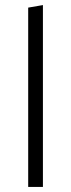

<svg xmlns="http://www.w3.org/2000/svg" viewBox="-20 -736 280 756"><path d="M91 0V-706L149 -716V0Z"/></svg>

Font: Ysabeau Office Light
Style: Regular
Weight: 300
Designer: Christian Thalmann (Catharsis Fonts)
Version: Version 2.001;gftools[0.9.30]; featfreeze: tnum,lnum,ss02